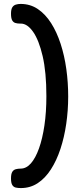

<svg xmlns="http://www.w3.org/2000/svg" viewBox="-20 -790 411 977"><path d="M86 167Q72 167 60.5 164.5Q49 162 42.5 151.5Q36 141 36 118Q36 95 42.5 84.5Q49 74 60.5 71Q72 68 85 68Q114 68 137.5 41Q161 14 178.5 -35Q196 -84 206 -151.5Q216 -219 216 -301Q216 -423 197 -504.5Q178 -586 148.5 -628Q119 -670 86 -670H81Q69 -670 58.5 -673Q48 -676 42 -686.5Q36 -697 36 -720Q36 -742 42.5 -752.5Q49 -763 60.5 -766.5Q72 -770 85 -770Q134 -770 172.5 -744Q211 -718 240 -672.5Q269 -627 288.5 -567Q308 -507 317.5 -438.5Q327 -370 327 -299Q327 -228 317 -159.5Q307 -91 287.5 -32Q268 27 239 72Q210 117 172 142Q134 167 86 167Z"/></svg>

Font: Fredoka Light Medium
Style: Regular
Weight: 500
Version: Version 2.001